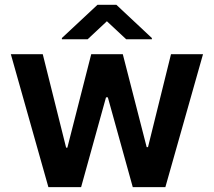

<svg xmlns="http://www.w3.org/2000/svg" viewBox="-20 -768 877 788"><path d="M178.6 0 24.5 -545.5H155.5L251.4 -161.9H256.4L354.4 -545.5H484L582 -164.1H587.4L681.8 -545.5H813.2L658.7 0H524.9L422.6 -368.6H415.1L312.9 0ZM339.8 -606.9 418.7 -680.8 497.9 -606.9H603.3V-611.9L457.7 -748.2H380L234 -611.9V-606.9Z"/></svg>

Font: Inter UI Semi Bold
Style: Regular
Weight: 600
Designer: Rasmus Andersson
Foundry: rsms
Version: 3.2;8d6f07862